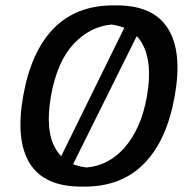

<svg xmlns="http://www.w3.org/2000/svg" viewBox="-20 -688 690 712"><path d="M294 4H281Q144 4 90.5 -82Q37 -168 66 -332Q95 -496 178.5 -582Q262 -668 400 -668H413Q549 -668 603 -582Q657 -496 628 -332Q599 -168 515 -82Q431 4 294 4ZM508 -525Q498 -543 487 -554L251 -79Q275 -70 301 -67Q340 -70 375.5 -88Q411 -106 440.5 -139Q470 -172 492 -220Q514 -268 525 -332Q536 -395 531.5 -443Q527 -491 508 -525ZM394 -597Q314 -590 253 -525Q192 -460 169 -332Q147 -204 185 -139Q195 -121 207 -109L441 -585Q416 -594 394 -597Z"/></svg>

Font: Jura
Style: Bold Italic
Weight: 700
Designer: Ed Merritt
Foundry: Ten by Twenty
Version: Version 1.007